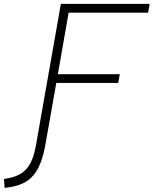

<svg xmlns="http://www.w3.org/2000/svg" viewBox="-130 -713 773 966"><path d="M168.5 -649.4 56.2 -12.2 51.3 16.1C33.2 116.2 0.5 167 -88.9 183.6L-109.9 187.5L-106.9 232.4L-91.8 230.5C29.8 214.8 75.2 150.4 100.6 2.9L101.6 -3.9L153.3 -295.9H464.8L472.7 -339.8H161.1L215.3 -649.4H615.2L623 -693.4H176.3Z"/></svg>

Font: Cascadia Code PL ExtraLight
Style: Italic
Weight: 200
Italic angle: -10°
Monospace: yes
Designer: Aaron Bell
Foundry: Saja Typeworks
Version: Version 2404.023